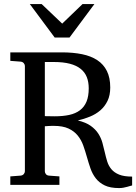

<svg xmlns="http://www.w3.org/2000/svg" viewBox="-20 -936 689 972"><path d="M429.2 -488.8Q429.2 -521 419.4 -545.7Q409.7 -570.3 388.4 -587.4Q367.2 -604.5 333.7 -613.3Q300.3 -622.1 252.9 -622.1H207V-348.1Q208 -348.1 213.9 -347.9Q219.7 -347.7 227.3 -347.7Q234.9 -347.7 242.9 -347.4Q251 -347.2 256.8 -347.2Q298.3 -347.2 330.6 -354.2Q362.8 -361.3 384.8 -377.9Q406.7 -394.5 418 -421.6Q429.2 -448.7 429.2 -488.8ZM648.9 2.9Q645.5 3.4 639.2 5.4Q632.8 7.3 624 9.8Q615.2 12.2 604.7 14.2Q594.2 16.1 583 16.1Q538.1 16.1 510.3 2.7Q482.4 -10.7 465.1 -33Q447.8 -55.2 438 -83.5Q428.2 -111.8 419.9 -141.4Q411.6 -170.9 401.6 -199.2Q391.6 -227.5 373.5 -249.8Q355.5 -272 326.7 -285.4Q297.9 -298.8 252 -298.8Q244.1 -298.8 236.3 -298.6Q228.5 -298.3 222.4 -297.9Q216.3 -297.4 211.9 -297.1Q207.5 -296.9 207 -296.9V-68.8Q207 -61.5 212.2 -54.7Q217.3 -47.9 228 -46.9L280.8 -43V0H32.2V-43L84 -46.9Q94.7 -47.9 100.3 -54.7Q106 -61.5 106 -68.8V-602.1Q106 -609.4 100.3 -616.2Q94.7 -623 84 -624L32.2 -627.9V-670.9H293Q350.1 -670.9 395.5 -661.6Q440.9 -652.3 472.7 -631.3Q504.4 -610.4 521.2 -576.4Q538.1 -542.5 538.1 -493.2Q538.1 -453.6 524.4 -425.3Q510.7 -397 488 -377.4Q465.3 -357.9 435.5 -345.7Q405.8 -333.5 374 -326.2Q414.6 -316.4 439 -299.1Q463.4 -281.7 477.5 -259.8Q491.7 -237.8 498.5 -213.1Q505.4 -188.5 510.7 -164.3Q516.1 -140.1 522.9 -118.2Q529.8 -96.2 544.2 -79.1Q558.6 -62 583.3 -52Q607.9 -42 648.9 -42ZM332 -746.1H256.8L130.9 -915.5H190.9L294.9 -816.4L397.9 -915.5H458Z"/></svg>

Font: Charis SIL
Style: Regular
Weight: 400
Foundry: SIL International
Version: Version 4.112